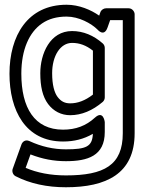

<svg xmlns="http://www.w3.org/2000/svg" viewBox="-20 -572 634 810"><path d="M261 -502C312.5 -502 365.1 -473.6 392.3 -446.3C392.3 -446.3 418.9 -414.4 433.6 -455.7L444.7 -487H498V-10C498 125.3 419 168 258 168C193.4 168 136.4 156.8 88.2 136.1L108.6 79.4C158.6 98.9 206.9 108 258 108C349.7 108 422 85.8 422 -15V-57C422 -57 416.5 -108.9 380.1 -75.4C343.4 -41.6 299.8 -25 246 -25C125.4 -25 70 -117.1 70 -261C70 -362.4 103.3 -436.4 157.6 -473.3C185.2 -492.1 219 -502 261 -502ZM20 -261C20 -106.3 87.1 25 246 25C292.2 25 332.9 15.1 371.8 -7.4C369.3 46.2 344.6 58 258 58C205.7 58 154.8 46.6 104.5 23.3C85.9 14.7 74.1 27.4 70.5 37.5L33.5 140.5C29.8 150.7 33.9 165.2 45.6 171.3C107 202.7 178.2 218 258 218C427.7 218 548 161.7 548 -10V-512C548 -522.7 538.1 -537 523 -537H427C418.1 -537 407.1 -530.8 403.4 -520.3L398.4 -506.1C363.8 -530.4 313.8 -552 261 -552C96.5 -552 20 -421.1 20 -261ZM284 -441C190.7 -441 150 -344.9 150 -263C150 -208.4 159.3 -164.3 183.1 -132.9C205.9 -102.7 238.5 -86 276 -86C324.4 -86 370.6 -105.8 413.2 -141.9C418.8 -146.7 422 -154.1 422 -161V-370C422 -377.2 418.5 -384.4 413.6 -388.7C375.2 -422.6 331.3 -441 284 -441ZM284 -391C315.1 -391 343.3 -381 372 -358.3V-172.9C339.2 -147.6 307.6 -136 276 -136C253.5 -136 237.4 -144 222.9 -163.1C209.4 -181 200 -213.6 200 -263C200 -336.5 234.7 -391 284 -391Z"/></svg>

Font: Fog Sans
Style: Outline
Weight: 700
Foundry: Intel Corporation
Version: Version 1.00